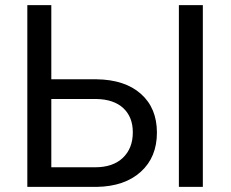

<svg xmlns="http://www.w3.org/2000/svg" viewBox="-20 -731 905 751"><path d="M180.7 -420.9H357.4Q468.8 -419.4 531.2 -363.8Q593.8 -308.1 593.8 -212.4Q593.8 -116.2 530.8 -59.1Q467.8 -2 358.9 0H86.9V-710.9H180.7ZM180.7 -343.8V-76.7H352.1Q421.9 -76.7 460.7 -113.8Q499.5 -150.9 499.5 -213.4Q499.5 -273.4 462.2 -308.1Q424.8 -342.8 356 -343.8ZM773.4 0H679.7V-710.9H773.4Z"/></svg>

Font: Mardoto
Style: Regular
Weight: 400
Designer: Christian Robertson, Vahan Hovhannisyan
Foundry: Google
Version: Version 1.000